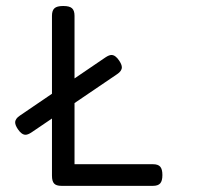

<svg xmlns="http://www.w3.org/2000/svg" viewBox="-20 -604 640 624"><path d="M507.8 -35.2Q507.8 -16.1 500.7 -8.1Q493.7 0 477.1 0H179.7Q162.6 0 155.8 -7.6Q148.9 -15.1 148.9 -33.2V-218.8L82.5 -173.8Q70.8 -166 63 -166Q50.3 -166 38.1 -184.1Q29.3 -197.3 29.3 -206.1Q29.3 -218.3 44.9 -228.5L148.9 -299.3V-552.7Q148.9 -569.8 157 -577.1Q165 -584.5 185.1 -584.5H186Q206.1 -584.5 214.1 -577.1Q222.2 -569.8 222.2 -552.7V-349.1L322.8 -417.5Q334.5 -425.3 342.3 -425.3Q355 -425.3 367.2 -407.2Q376 -394 376 -385.3Q376 -373 360.4 -362.8L222.2 -269V-70.3H477.1Q493.7 -70.3 500.7 -62.3Q507.8 -54.2 507.8 -35.2Z"/></svg>

Font: Courier Prime Sans
Style: Regular
Weight: 400
Designer: Alan Dague-Greene
Foundry: Quote-Unquote Apps
Version: Version 3.020